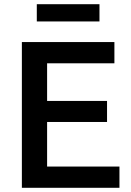

<svg xmlns="http://www.w3.org/2000/svg" viewBox="-20 -893 625 913"><path d="M84 0V-693H524V-592H204V-413H489V-313H204V-101H548V0ZM155 -791V-873H453V-791Z"/></svg>

Font: Ubuntu Sans SemiBold
Style: Regular
Weight: 600
Designer: Dalton Maag Ltd
Foundry: Dalton Maag Ltd
Version: Version 1.006; ttfautohint (v1.8.4.7-5d5b)